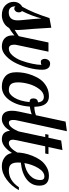

<svg xmlns="http://www.w3.org/2000/svg" viewBox="634 -1389 746 2084"><g transform="rotate(90 1007.0 -347.0)"><path d="M-15 -122Q-15 -155 0.5 -179.5Q16 -204 38 -215Q105 -333 161 -511L266 -531Q272 -422 278 -342.5Q284 -263 287.5 -228Q291 -193 291 -167Q291 -153 289 -133Q323 -152 359 -179H401Q348 -121 269 -73Q247 -33 208.5 -13.5Q170 6 131 6Q60 6 22.5 -32.5Q-15 -71 -15 -122ZM34 -143Q34 -69 99 -69Q186 -69 186 -166Q186 -191 178.5 -261.5Q171 -332 165 -424Q140 -323 85 -212Q99 -202 99 -179Q99 -156 86.5 -142.5Q74 -129 58 -129Q42 -129 34 -143Z M349 -112Q349 -136 354 -160L426 -500H526L454 -160Q450 -144 450 -127Q450 -70 493 -70Q532 -70 567 -109.5Q602 -149 623 -206.5Q644 -264 656.5 -323Q669 -382 669 -425Q660 -417 634 -417Q620 -417 612 -429.5Q604 -442 604 -460Q604 -482 618 -500Q632 -518 655 -518Q687 -518 704.5 -496Q722 -474 722 -433Q722 -368 703 -292.5Q684 -217 652 -150Q620 -83 572 -38.5Q524 6 472 6Q414 6 381.5 -24Q349 -54 349 -112Z M749 -152Q749 -190 756 -233Q763 -276 782 -325.5Q801 -375 829.5 -414Q858 -453 905 -479Q952 -505 1011 -505Q1122 -505 1124 -347Q1213 -347 1288 -407L1297 -380Q1239 -313 1122 -298Q1113 -165 1054 -79.5Q995 6 905 6Q835 6 792 -32.5Q749 -71 749 -152ZM859 -170Q859 -117 878 -93.5Q897 -70 943 -70Q989 -70 1026 -131Q1063 -192 1073 -295Q1033 -295 1033 -336Q1033 -382 1076 -387Q1069 -450 1016 -450Q969 -450 931.5 -400Q894 -350 876.5 -287Q859 -224 859 -170Z M1167 -105Q1167 -136 1176 -179L1285 -686L1389 -700L1272 -160Q1267 -140 1267 -115Q1267 -70 1298 -70Q1347 -70 1393 -179H1430Q1407 -120 1382.5 -80.5Q1358 -41 1334.5 -23.5Q1311 -6 1293.5 0Q1276 6 1256 6Q1167 6 1167 -105Z M1383 -106Q1383 -134 1392 -179L1453 -465H1420L1427 -500H1460L1490 -638L1594 -652L1561 -500H1638L1631 -465H1553L1488 -160Q1481 -122 1481 -117Q1481 -70 1519 -70Q1546 -70 1575 -99Q1604 -128 1629 -179H1666Q1579 6 1477 6Q1383 6 1383 -106Z M1620 -154Q1620 -190 1628.5 -234Q1637 -278 1656.5 -326.5Q1676 -375 1704 -414Q1732 -453 1776.5 -479Q1821 -505 1873 -505Q1980 -505 1980 -402Q1980 -318 1913.5 -265Q1847 -212 1730 -200Q1729 -189 1729 -169Q1729 -117 1749 -93.5Q1769 -70 1816 -70Q1924 -70 1997 -179H2029Q1987 -101 1916 -47.5Q1845 6 1768 6Q1705 6 1662.5 -33.5Q1620 -73 1620 -154ZM1735 -239Q1819 -252 1869 -298.5Q1919 -345 1919 -412Q1919 -456 1882 -456Q1830 -456 1790 -390.5Q1750 -325 1735 -239Z"/></g></svg>

Font: Lobster Two
Style: Italic
Weight: 400
Designer: Pablo Impallari
Foundry: Pablo Impallari. www.impallari.com
Version: Version 1.006